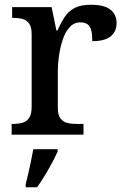

<svg xmlns="http://www.w3.org/2000/svg" viewBox="-20 -566 525 807"><path d="M29 0V-45H33Q56 -45 74 -50Q92 -55 102.5 -70.5Q113 -86 113 -117V-423Q113 -453 102 -467.5Q91 -482 73.5 -486.5Q56 -491 34 -491H31V-536H197L217 -438H222Q235 -469 251.5 -494Q268 -519 293.5 -532.5Q319 -546 362 -546Q418 -546 444 -525.5Q470 -505 470 -469Q470 -434 445.5 -413.5Q421 -393 368 -393Q368 -421 363.5 -438.5Q359 -456 348 -464Q337 -472 317 -472Q291 -472 272.5 -451.5Q254 -431 243.5 -399Q233 -367 228 -332Q223 -297 223 -268V-112Q223 -83 234 -68.5Q245 -54 262.5 -49.5Q280 -45 302 -45H331V0ZM88 208Q94 186 99.5 161Q105 136 110.5 110Q116 84 120 61H222V71Q213 92 198.5 119Q184 146 167.5 173Q151 200 136 221H88Z"/></svg>

Font: Noto Serif Khmer Medium
Style: Regular
Weight: 500
Version: Version 2.003